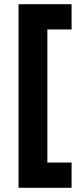

<svg xmlns="http://www.w3.org/2000/svg" viewBox="-20 -769 395 912"><path d="M205 -629V3H320V123H68V-749H320V-629Z"/></svg>

Font: Cairo
Style: Bold
Weight: 700
Designer: Mohamed Gaber
Foundry: Kief Type Foundry
Version: Version 2.100